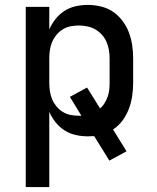

<svg xmlns="http://www.w3.org/2000/svg" viewBox="-20 -548 640 783"><path d="M85 215V-520H181V-428Q191 -451 206.5 -470.5Q222 -490 243 -503.5Q264 -517 288.5 -522.5Q313 -528 338 -528Q365 -528 392 -521.5Q419 -515 441 -500Q463 -485 479.5 -463Q496 -441 505.5 -416Q515 -391 519 -364Q523 -337 523 -310V-210Q523 -183 519 -156Q515 -129 505.5 -104Q496 -79 480 -57Q464 -35 441 -20L496 69L426 107L364 7Q357 7 351 7.5Q345 8 338 8Q313 8 288.5 2.5Q264 -3 243 -16.5Q222 -30 206.5 -49.5Q191 -69 181 -92V215ZM301 -76H312L265 -153L335 -191L388 -106Q399 -115 406.5 -127.5Q414 -140 419 -153.5Q424 -167 425.5 -181.5Q427 -196 427 -210V-310Q427 -327 424 -344.5Q421 -362 414 -378Q407 -394 395 -407Q383 -420 368 -428.5Q353 -437 335.5 -440.5Q318 -444 301 -444Q284 -444 267 -440.5Q250 -437 235.5 -428Q221 -419 210 -405.5Q199 -392 192.5 -376.5Q186 -361 183.5 -344Q181 -327 181 -310V-210Q181 -193 183.5 -176Q186 -159 192.5 -143.5Q199 -128 210 -114.5Q221 -101 235.5 -92Q250 -83 267 -79.5Q284 -76 301 -76Z"/></svg>

Font: Iosevka Fixed Medium Extended
Style: Regular
Weight: 500
Width: 7
Monospace: yes
Designer: Belleve Invis
Foundry: Belleve Invis
Version: Version 24.1.1; ttfautohint (v1.8.4)